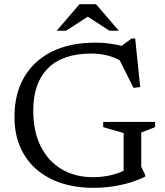

<svg xmlns="http://www.w3.org/2000/svg" viewBox="-20 -891 791 921"><path d="M657.5 -91.5 676.5 -52V-44Q644 -27.5 603.5 -15.2Q563 -3 518.5 3.5Q474 10 428 10Q343 10 273.2 -13Q203.5 -36 153.2 -80.2Q103 -124.5 76 -188Q49 -251.5 49.5 -332.5Q49.5 -441 95.8 -520.5Q142 -600 228.8 -643.2Q315.5 -686.5 438 -686.5Q476.5 -686.5 510.2 -681.5Q544 -676.5 583.5 -666L550.5 -661.5L611 -706H628.5L652.5 -473.5L620.5 -469.5L541 -628.5L587.5 -582.5Q546.5 -609.5 507 -621.8Q467.5 -634 417.5 -634Q348 -634 296 -616Q244 -598 209.2 -562.8Q174.5 -527.5 157.2 -477.8Q140 -428 139.5 -364.5Q139 -260.5 175.8 -188.2Q212.5 -116 277.2 -78.5Q342 -41 426 -41Q460 -41 493.8 -47Q527.5 -53 556.2 -64.5Q585 -76 602 -91.5L573 -27.5V-253L475 -281V-306H724V-281L657.5 -255.5ZM393.5 -816H408.5L297 -743.5H252L361.5 -871H440.5L550 -743.5H505Z"/></svg>

Font: Newsreader 16pt 16pt
Style: Regular
Weight: 400
Version: Version 1.003